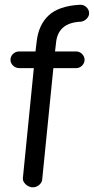

<svg xmlns="http://www.w3.org/2000/svg" viewBox="-20 -621 394 806"><path d="M299 -335H204L157 134Q155 148 141.5 157.5Q128 167 113 165Q98 163 86.5 151.5Q75 140 76 127L122 -335H61Q46 -335 35 -345.5Q24 -356 24 -370Q24 -384 34.5 -394.5Q45 -405 61 -405H129L134 -447Q142 -517 184.5 -556.5Q227 -596 315 -601Q330 -602 341.5 -592Q353 -582 354 -568Q355 -554 344.5 -543Q334 -532 320 -530Q222 -526 215 -439L211 -405H299Q314 -405 324.5 -394.5Q335 -384 335 -370Q335 -356 324.5 -345.5Q314 -335 299 -335Z"/></svg>

Font: Hoogli Semibold
Style: Regular
Weight: 600
Designer: Anand Singh Naorem
Foundry: Brand New Type
Version: Version 1.00 b007